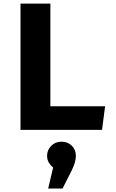

<svg xmlns="http://www.w3.org/2000/svg" viewBox="-20 -731 655 1081"><path d="M95.4 0V-710.8H263.6V-132.8H571.8L554.4 0ZM326.7 66.7Q361 66.7 384.1 89.2Q407.2 111.8 407.2 146.2Q407.2 164.6 400.8 186.2Q394.4 207.7 382.6 230.8L332.3 330.3H251.3L279 212.3Q264.6 200.5 254.9 184.4Q245.1 168.2 245.1 146.2Q245.1 113.3 268.5 90Q291.8 66.7 326.7 66.7Z"/></svg>

Font: FiraCode Nerd Font Mono
Style: Bold
Weight: 700
Monospace: yes
Designer: Carrois Corporate, Edenspiekermann AG, Nikita Prokopov
Foundry: Carrois Corporate, Edenspiekermann AG, Nikita Prokopov
Version: Version 6.002;Nerd Fonts 3.3.0